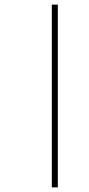

<svg xmlns="http://www.w3.org/2000/svg" viewBox="-20 -764 384 830"><path d="M204 46H230V-744H204Z"/></svg>

Font: Noto Sans Telugu UI Thin
Style: Regular
Weight: 100
Designer: Jelle Bosma - Monotype Design Team
Foundry: Monotype Imaging Inc.
Version: Version 2.005